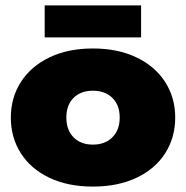

<svg xmlns="http://www.w3.org/2000/svg" viewBox="-20 -674 687 709"><path d="M145 -654H501V-536H145ZM20 -240Q20 -313 57 -371Q94 -429 162.5 -462Q231 -495 323 -495Q415 -495 484 -462Q553 -429 590 -371Q627 -313 627 -240Q627 -166 590 -108Q553 -50 484 -17.5Q415 15 323 15Q231 15 162.5 -17.5Q94 -50 57 -108Q20 -166 20 -240ZM422 -240Q422 -286 395 -312.5Q368 -339 323 -339Q278 -339 251.5 -312.5Q225 -286 225 -240Q225 -194 251.5 -167Q278 -140 323 -140Q368 -140 395 -167Q422 -194 422 -240Z"/></svg>

Font: Prompt ExtraBold
Style: Regular
Weight: 800
Designer: Katatrad Team
Foundry: CadsonDemak
Version: Version 1.000